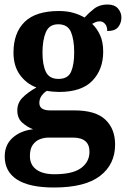

<svg xmlns="http://www.w3.org/2000/svg" viewBox="-20 -598 563 854"><path d="M220 236Q110 236 55.5 200.5Q1 165 1 98Q1 46 36.5 14.5Q72 -17 127 -23Q101 -33 79 -52.5Q57 -72 57 -107Q57 -140 80 -163.5Q103 -187 142 -209Q98 -225 69 -264.5Q40 -304 40 -364Q40 -452 89.5 -500.5Q139 -549 242 -549Q278 -549 306 -541Q334 -533 356 -520Q375 -541 399 -559.5Q423 -578 458 -578Q489 -578 504.5 -560.5Q520 -543 520 -520Q520 -496 506 -478Q492 -460 457 -460Q457 -481 447 -492Q437 -503 424 -503Q413 -503 405 -499.5Q397 -496 390 -492Q411 -472 425 -442Q439 -412 439 -368Q439 -289 391 -239Q343 -189 242 -189Q231 -189 214 -190.5Q197 -192 189 -194Q177 -188 166 -173.5Q155 -159 155 -140Q155 -107 203 -107H311Q405 -107 448.5 -66Q492 -25 492 45Q492 133 425 184.5Q358 236 220 236ZM240 -247Q282 -247 296 -278.5Q310 -310 310 -365Q310 -422 295.5 -456Q281 -490 239 -490Q199 -490 184 -455Q169 -420 169 -364Q169 -310 184 -278.5Q199 -247 240 -247ZM222 177Q303 177 340.5 149.5Q378 122 378 77Q378 14 304 14H195Q177 14 158 21Q139 28 126 46Q113 64 113 96Q113 135 141.5 156Q170 177 222 177Z"/></svg>

Font: Noto Serif Lao SemiCondensed
Style: Bold
Weight: 700
Width: 4
Designer: Monotype Design Team
Foundry: Monotype Imaging Inc.
Version: Version 2.003; ttfautohint (v1.8.4.7-5d5b)